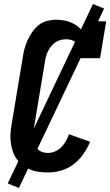

<svg xmlns="http://www.w3.org/2000/svg" viewBox="-20 -840 542 944"><path d="M216 8Q193 8 171 5Q149 2 128.5 -6Q108 -14 91.5 -27Q75 -40 62.5 -57.5Q50 -75 43 -95.5Q36 -116 33 -137.5Q30 -159 31.5 -182Q33 -205 37 -228L91 -552Q94 -575 99.5 -596.5Q105 -618 114.5 -639.5Q124 -661 137.5 -681Q151 -701 169.5 -716Q188 -731 210.5 -737Q233 -743 255 -743Q277 -743 297.5 -739Q318 -735 336 -726.5Q354 -718 369 -704.5Q384 -691 393 -673L403 -735H502L472 -554H373Q376 -572 374.5 -589.5Q373 -607 364 -620.5Q355 -634 338.5 -640.5Q322 -647 305 -647Q292 -647 278 -643.5Q264 -640 252.5 -632Q241 -624 232 -613Q223 -602 216.5 -589Q210 -576 206.5 -563Q203 -550 201 -537L147 -212Q144 -198 143.5 -183.5Q143 -169 144.5 -155Q146 -141 151 -128.5Q156 -116 165.5 -106.5Q175 -97 188 -92.5Q201 -88 216 -88Q233 -88 250.5 -95.5Q268 -103 281.5 -116.5Q295 -130 304 -146.5Q313 -163 319 -180L423 -143Q410 -112 390 -83Q370 -54 342 -32.5Q314 -11 281 -1.5Q248 8 216 8ZM73 84 18 62 437 -820 492 -798Z"/></svg>

Font: Iosevka Gothic
Style: Bold Italic
Weight: 700
Italic angle: -9°
Monospace: yes
Designer: Belleve Invis
Foundry: Belleve Invis
Version: Version 15.5.1; ttfautohint (v1.8.4)